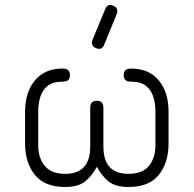

<svg xmlns="http://www.w3.org/2000/svg" viewBox="-20 -746 772 766"><path d="M363 -554Q341 -563 349 -586.5L399.5 -709Q409 -733.5 432 -723Q454 -714 446 -690.5L395.5 -567.5Q386.5 -544 363 -554ZM80 -174V-299.5Q80 -378.5 119.5 -425.5Q159 -472.5 229.5 -472.5Q245.5 -472.5 252.2 -465.8Q259 -459 259 -446Q259 -433 252 -426.5Q245 -420 226 -420Q192 -420 171.5 -404.5Q151 -389 141.8 -362.2Q132.5 -335.5 132.5 -301V-166Q132.5 -115.5 158.8 -84Q185 -52.5 240 -52.5Q340 -52.5 340 -161.5V-316Q340 -344 366.5 -344Q392.5 -344 392.5 -316V-161.5Q392.5 -52.5 492.5 -52.5Q548 -52.5 574 -84Q600 -115.5 600 -166V-301Q600 -335.5 590.8 -362.2Q581.5 -389 561 -404.5Q540.5 -420 507 -420Q487.5 -420 480.5 -426.5Q473.5 -433 473.5 -446Q473.5 -459 480.5 -465.8Q487.5 -472.5 503 -472.5Q574 -472.5 613.2 -425.5Q652.5 -378.5 652.5 -299.5V-174Q652.5 -97 613.8 -48.5Q575 0 492.5 0Q439 0 411.5 -23.5Q384 -47 366.5 -80.5Q348.5 -46.5 320.8 -23.2Q293 0 240 0Q158 0 119 -48.5Q80 -97 80 -174Z"/></svg>

Font: Jura Light
Style: Regular
Weight: 400
Version: Version 5.106